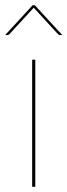

<svg xmlns="http://www.w3.org/2000/svg" viewBox="-26 -720 260 740"><path d="M110 -490V0H98V-490ZM214 -585H205Q201 -585 197 -589L107 -687Q105 -689 104 -690.5Q103 -689 101 -687L11 -589Q9.5 -587.5 7.5 -586.2Q5.5 -585 3 -585H-6L100 -700H108Z"/></svg>

Font: Lato 2
Style: Regular
Weight: 100
Designer: Lukasz Dziedzic with Adam Twardoch and Botio Nikoltchev
Foundry: tyPoland Lukasz Dziedzic
Version: Version 2.015; 2015-08-06; http://www.latofonts.com/